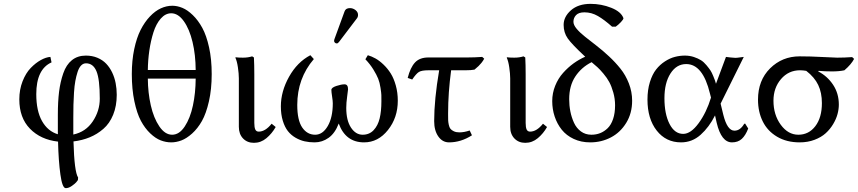

<svg xmlns="http://www.w3.org/2000/svg" viewBox="-20 -728 4446 995"><path d="M241.2 -433.1 247.1 -404.8Q168 -369.1 168 -240.2Q168 -153.3 197.8 -100.6Q227.5 -47.9 279.8 -32.2V-133.8Q279.8 -201.2 286.1 -252.4Q292.5 -303.7 307.9 -348.1Q323.2 -392.6 352.8 -416.3Q382.3 -439.9 424.8 -439.9Q458 -439.9 485.1 -428.5Q512.2 -417 530.5 -397.7Q548.8 -378.4 561.3 -352.3Q573.7 -326.2 579.3 -297.1Q585 -268.1 585 -236.8Q585 -178.7 566.4 -133.3Q547.9 -87.9 515.6 -60.1Q483.4 -32.2 444.8 -16.4Q406.2 -0.5 360.8 4.9Q365.2 163.1 384.8 191.9L383.8 205.1Q380.4 210 374.8 216.8Q369.1 223.6 352.5 235.4Q335.9 247.1 320.8 247.1Q302.7 247.1 293 176.5Q283.2 106 280.8 5.9Q190.4 -4.4 135.3 -61Q80.1 -117.7 80.1 -212.9Q80.1 -263.7 96.9 -306.6Q113.8 -349.6 139.2 -375.7Q164.6 -401.9 191.4 -416.7Q218.3 -431.6 241.2 -433.1ZM359.9 -118.2V-30.8Q424.3 -44.4 460.7 -98.9Q497.1 -153.3 497.1 -216.8Q497.1 -317.4 480 -358.6Q462.9 -399.9 425.8 -399.9Q411.1 -399.9 400.1 -388.4Q389.2 -377 382.1 -355.2Q375 -333.5 370.4 -308.3Q365.7 -283.2 363.5 -248.5Q361.3 -213.9 360.6 -184.8Q359.9 -155.8 359.9 -118.2Z M994.1 -365.2Q993.7 -443.4 977.8 -510.3Q961.9 -577.1 932.6 -618.2Q903.3 -659.2 867.2 -659.2Q837.4 -659.2 813.2 -631.8Q789.1 -604.5 775.1 -560.3Q761.2 -516.1 753.9 -466.1Q746.6 -416 746.1 -365.2ZM994.1 -320.8H746.1Q746.6 -247.6 761.5 -181.9Q776.4 -116.2 805.7 -73Q835 -29.8 872.1 -29.8Q909.2 -29.8 937.5 -72.8Q965.8 -115.7 979.7 -180.9Q993.7 -246.1 994.1 -320.8ZM663.1 -344.2Q663.1 -414.1 675.5 -473.1Q688 -532.2 708.7 -573Q729.5 -613.8 756.8 -642.6Q784.2 -671.4 813.5 -684.8Q842.8 -698.2 873 -698.2Q898.4 -698.2 925 -687.3Q951.7 -676.3 979.2 -649.7Q1006.8 -623 1028.3 -583.7Q1049.8 -544.4 1063.5 -482.4Q1077.1 -420.4 1077.1 -344.2Q1077.1 -265.6 1062.7 -202.6Q1048.3 -139.6 1026.4 -100.8Q1004.4 -62 975.6 -36.1Q946.8 -10.3 919.9 -0.2Q893.1 9.8 867.2 9.8Q839.8 9.8 813 -0.5Q786.1 -10.7 758.5 -36.9Q731 -63 710.2 -101.8Q689.5 -140.6 676.3 -203.4Q663.1 -266.1 663.1 -344.2Z M1286.6 -436 1295.9 -430.2Q1297.9 -392.1 1297.9 -342.8V-90.8Q1297.9 -67.9 1303 -56.9Q1308.1 -45.9 1320.8 -45.9Q1355 -45.9 1387.7 -86.9L1408.7 -69.8Q1389.6 -36.1 1360.8 -12Q1332 12.2 1295.9 12.2Q1261.2 12.2 1239.5 -10.5Q1217.8 -33.2 1217.8 -70.8V-321.8Q1217.8 -346.2 1212.9 -379.2Q1208 -412.1 1199.7 -429.2L1201.7 -431.2Q1213.4 -429.2 1238.8 -429.2Q1265.1 -429.2 1286.6 -436Z M2041.5 -206.1Q2041.5 -118.2 1990.5 -54.2Q1939.5 9.8 1866.7 9.8Q1771 9.8 1735.4 -87.9Q1716.3 -37.6 1683.1 -13.9Q1649.9 9.8 1610.4 9.8Q1583 9.8 1558.8 4.4Q1534.7 -1 1511.5 -14.4Q1488.3 -27.8 1471.9 -48.6Q1455.6 -69.3 1445.6 -102.1Q1435.5 -134.8 1435.5 -176.8Q1435.5 -254.4 1478 -330.3Q1520.5 -406.2 1588.4 -441.9L1606.4 -421.9Q1520.5 -321.8 1520.5 -184.1Q1520.5 -105 1546.1 -67.4Q1571.8 -29.8 1613.3 -29.8Q1652.3 -29.8 1678.5 -74.7Q1704.6 -119.6 1704.6 -192.9Q1704.6 -205.1 1700.9 -228.5Q1697.3 -252 1697.3 -262.2Q1697.3 -273.9 1722.9 -282.5Q1748.5 -291 1765.6 -291Q1783.7 -291 1783.7 -265.1Q1783.7 -261.7 1779.1 -228.3Q1774.4 -194.8 1774.4 -168.9Q1774.4 -104 1798.8 -66.9Q1823.2 -29.8 1859.4 -29.8Q1894 -29.8 1916.3 -53.5Q1938.5 -77.1 1947.5 -114.5Q1956.5 -151.9 1956.5 -203.1Q1956.5 -225.6 1956.3 -235.6Q1956.1 -245.6 1951.9 -272.9Q1947.8 -300.3 1939.9 -320.1Q1932.1 -339.8 1915 -367.7Q1897.9 -395.5 1873.5 -420.9L1886.2 -441.9Q1906.2 -436 1926.3 -424.8Q1946.3 -413.6 1967.5 -393.3Q1988.8 -373 2004.9 -347.4Q2021 -321.8 2031.2 -284.9Q2041.5 -248 2041.5 -206.1ZM1793.5 -686Q1809.1 -686 1822.3 -675.8Q1835.4 -665.5 1835.4 -650.9Q1835.4 -640.1 1829.6 -632.8L1737.3 -511.2Q1731 -502.9 1725.6 -502.9Q1719.7 -502.9 1715.6 -506.8Q1711.4 -510.7 1711.4 -516.1Q1711.4 -520 1713.4 -525.9L1765.6 -668.9Q1771.5 -686 1793.5 -686Z M2392.1 -363.8H2317.9Q2302.2 -246.6 2302.2 -141.1Q2302.2 -138.2 2302.2 -132.3Q2302.2 -114.3 2302.5 -105Q2302.7 -95.7 2305.7 -81.5Q2308.6 -67.4 2314.5 -60.3Q2320.3 -53.2 2332 -47.6Q2343.8 -42 2360.8 -42Q2385.3 -42 2414.1 -51.8L2425.8 -26.9Q2368.7 9.8 2307.1 9.8Q2272.9 9.8 2251.5 -20.8Q2230 -51.3 2230 -100.1Q2230 -211.9 2255.9 -363.8H2200.2Q2165 -363.8 2150.9 -355Q2136.7 -346.2 2116.2 -315.9L2092.8 -324.2Q2106.4 -377.9 2130.6 -404.1Q2154.8 -430.2 2200.2 -430.2H2400.9Q2440.4 -430.2 2479 -433.1L2489.3 -423.8Q2483.4 -412.6 2474.9 -402.1Q2466.3 -391.6 2460 -385.7Q2453.6 -379.9 2439 -367.2Q2421.4 -363.8 2392.1 -363.8Z M2692.9 -436 2702.1 -430.2Q2704.1 -392.1 2704.1 -342.8V-90.8Q2704.1 -67.9 2709.2 -56.9Q2714.4 -45.9 2727.1 -45.9Q2761.2 -45.9 2793.9 -86.9L2814.9 -69.8Q2795.9 -36.1 2767.1 -12Q2738.3 12.2 2702.1 12.2Q2667.5 12.2 2645.8 -10.5Q2624 -33.2 2624 -70.8V-321.8Q2624 -346.2 2619.1 -379.2Q2614.3 -412.1 2606 -429.2L2607.9 -431.2Q2619.6 -429.2 2645 -429.2Q2671.4 -429.2 2692.9 -436Z M3170.9 -589.8H3151.9Q3111.3 -626 3078.4 -645Q3045.4 -664.1 3008.8 -664.1Q2979 -664.1 2965.3 -649.7Q2951.7 -635.3 2951.7 -615.2Q2951.7 -598.6 2968.5 -578.6Q2985.4 -558.6 3012.2 -537.4Q3039.1 -516.1 3071.3 -491.2Q3103.5 -466.3 3136 -436Q3168.5 -405.8 3195.3 -372.3Q3222.2 -338.9 3239 -295.7Q3255.9 -252.4 3255.9 -206.1Q3255.9 -141.1 3225.3 -91.3Q3194.8 -41.5 3145.8 -15.9Q3096.7 9.8 3038.6 9.8Q2991.2 9.8 2953.1 -8.1Q2915 -25.9 2891.1 -55.9Q2867.2 -85.9 2854.5 -124Q2841.8 -162.1 2841.8 -204.1Q2841.8 -245.6 2857.2 -283.7Q2872.6 -321.8 2898.2 -350.3Q2923.8 -378.9 2952.6 -399.7Q2981.4 -420.4 3012.7 -434.1Q2942.9 -499 2921.9 -529.3Q2900.9 -559.6 2900.9 -599.1Q2900.9 -641.1 2938.7 -674.6Q2976.6 -708 3040.5 -708Q3096.2 -708 3147.5 -687.7Q3198.7 -667.5 3210.9 -633.8Q3210.9 -627.4 3197.8 -613.5Q3184.6 -599.6 3170.9 -589.8ZM3044.9 -29.8Q3069.3 -29.8 3090.3 -38.1Q3111.3 -46.4 3129.2 -63.7Q3147 -81.1 3157.2 -111.3Q3167.5 -141.6 3167.5 -182.1Q3167.5 -216.3 3158.4 -248.3Q3149.4 -280.3 3137.7 -302.2Q3126 -324.2 3107.2 -346.4Q3088.4 -368.7 3075.9 -379.9Q3063.5 -391.1 3045.9 -405.8Q2993.2 -379.4 2961.4 -331.5Q2929.7 -283.7 2929.7 -213.9Q2929.7 -181.2 2935.8 -150.4Q2941.9 -119.6 2954.6 -91.8Q2967.3 -64 2990.5 -46.9Q3013.7 -29.8 3044.9 -29.8Z M3836.4 -85.9 3841.3 -87.9 3857.4 -62Q3843.8 -26.4 3824.2 -8.3Q3804.7 9.8 3773.4 9.8Q3718.3 9.8 3694.3 -90.8L3685.5 -129.9Q3654.8 -68.8 3610.8 -29.5Q3566.9 9.8 3509.3 9.8Q3431.2 9.8 3383.3 -51.3Q3335.4 -112.3 3335.4 -211.9Q3335.4 -262.2 3347.9 -302.5Q3360.4 -342.8 3380.1 -367.9Q3399.9 -393.1 3426 -409.9Q3452.1 -426.8 3477.8 -433.3Q3503.4 -439.9 3529.3 -439.9Q3554.2 -439.9 3575.9 -432.6Q3597.7 -425.3 3612.5 -416Q3627.4 -406.7 3641.1 -390.1Q3654.8 -373.5 3661.9 -362.8Q3668.9 -352.1 3676.3 -333.7Q3683.6 -315.4 3685.3 -310.8Q3687 -306.2 3690.4 -293.9L3742.2 -433.1Q3746.1 -432.6 3763.9 -430.4Q3781.7 -428.2 3790.5 -428.2Q3799.3 -428.2 3815.9 -430.7Q3832.5 -433.1 3834.5 -433.1L3714.4 -190.9L3728.5 -132.8Q3749 -50.8 3786.1 -50.8Q3815.9 -50.8 3836.4 -85.9ZM3520.5 -34.2Q3560.1 -34.2 3600.6 -89.6Q3641.1 -145 3664.6 -222.2L3659.2 -243.2Q3622.6 -396 3536.1 -396Q3485.8 -396 3454.6 -347.2Q3423.3 -298.3 3423.3 -219.2Q3423.3 -137.2 3449.7 -85.7Q3476.1 -34.2 3520.5 -34.2Z M4356 -363.8Q4329.6 -357.9 4292 -357.9Q4255.9 -357.9 4222.2 -360.8L4220.2 -357.9Q4267.6 -333.5 4297.4 -288.6Q4327.1 -243.7 4327.1 -186Q4327.1 -162.6 4320.3 -137Q4313.5 -111.3 4297.6 -84.7Q4281.7 -58.1 4258.8 -37.4Q4235.8 -16.6 4200.9 -3.4Q4166 9.8 4124 9.8Q4056.6 9.8 4007.1 -19.5Q3957.5 -48.8 3932.9 -98.6Q3908.2 -148.4 3908.2 -211.9Q3908.2 -311.5 3970.9 -373.8Q4033.7 -436 4124 -436Q4180.7 -436 4241.2 -432.6Q4301.8 -429.2 4318.4 -429.2Q4357.4 -429.2 4396 -432.1L4406.2 -422.9Q4392.1 -395 4356 -363.8ZM4126 -363.8Q4066.4 -363.8 4027.3 -318.1Q3988.3 -272.5 3988.3 -206.1Q3988.3 -133.3 4026.1 -81.5Q4064 -29.8 4117.2 -29.8Q4171.4 -29.8 4205.3 -74.2Q4239.3 -118.7 4239.3 -193.8Q4239.3 -247.6 4220.2 -287.6Q4201.2 -327.6 4158.2 -360.8Q4141.6 -363.8 4126 -363.8Z"/></svg>

Font: Linear Smooth
Style: Regular
Weight: 400
Designer: Philipp H. Poll, Flanker
Foundry: Philipp H. Poll, reworked by Flanker
Version: Version 1.061 | FøM Fix